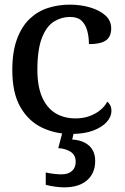

<svg xmlns="http://www.w3.org/2000/svg" viewBox="-20 -567 539 827"><path d="M285 10Q218 10 160.5 -17.5Q103 -45 68 -105.5Q33 -166 33 -265Q33 -345 53.5 -399.5Q74 -454 108.5 -486.5Q143 -519 187.5 -533Q232 -547 281 -547Q327 -547 368 -535Q409 -523 434 -500.5Q459 -478 459 -444Q459 -421 449 -406Q439 -391 418 -384Q397 -377 363 -377Q363 -409 355.5 -435.5Q348 -462 331 -478Q314 -494 281 -494Q245 -494 213 -474.5Q181 -455 161 -405Q141 -355 141 -266Q141 -196 161 -149.5Q181 -103 218 -80Q255 -57 306 -57Q338 -57 364.5 -66.5Q391 -76 411 -92Q431 -108 442 -129Q450 -123 455 -113Q460 -103 460 -89Q460 -65 440.5 -42.5Q421 -20 382.5 -5Q344 10 285 10ZM256 240Q240 240 217.5 237Q195 234 177 229V176Q195 180 213.5 182Q232 184 245 184Q274 184 290 169.5Q306 155 306 130Q306 101 284.5 87Q263 73 231 71L252 -9H301L291 34Q324 36 346 48Q368 60 379 79.5Q390 99 390 126Q390 179 355 209.5Q320 240 256 240Z"/></svg>

Font: ET Text
Style: Regular
Weight: 470
Designer: Monotype Design Team
Foundry: Monotype Imaging Inc.
Version: Version 2.009